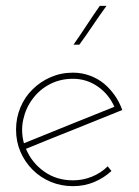

<svg xmlns="http://www.w3.org/2000/svg" viewBox="-20 -632 477 658"><path d="M230 -362Q277 -362 315 -335.5Q353 -309 372 -266Q295 -235 217.5 -204Q140 -173 62 -141Q51 -182 59.5 -221.5Q68 -261 91 -292Q114 -324 150 -343Q186 -362 230 -362ZM362 -46 349 -62Q326 -39 295 -26.5Q264 -14 230 -14Q174 -14 131.5 -44Q89 -74 69 -122Q152 -156 234 -188.5Q316 -221 399 -255Q389 -283 373 -305.5Q357 -328 337 -345Q315 -363 287.5 -373Q260 -383 230 -383Q189 -383 153.5 -367.5Q118 -352 92 -326Q65 -300 50 -264Q35 -228 35 -188Q35 -147 50 -112Q65 -77 92 -50Q118 -24 153.5 -9Q189 6 230 6Q269 6 302.5 -8Q336 -22 362 -46ZM252 -479Q276 -512 298.5 -545.5Q321 -579 345 -612H322Q299 -579 277 -545.5Q255 -512 232 -479Z"/></svg>

Font: Josefin Slab ExtraLight
Style: Regular
Weight: 250
Designer: Santiago Orozco
Foundry: Typemade
Version: Version 2.000